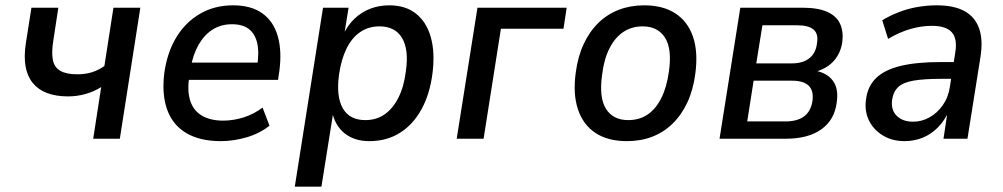

<svg xmlns="http://www.w3.org/2000/svg" viewBox="-20 -521 3768 721"><path d="M330 0 360 -194Q333 -177 301 -168Q269 -159 236 -159Q144 -159 103 -209.5Q62 -260 77 -358L98 -492H199L180 -367Q173 -324 178.5 -296Q184 -268 206.5 -255Q229 -242 270 -242Q300 -242 324.5 -249.5Q349 -257 372 -273L406 -492H507L430 0Z M809 9Q731 9 680 -21Q629 -51 608 -108.5Q587 -166 597 -247Q608 -325 642.5 -381.5Q677 -438 731.5 -469.5Q786 -501 855 -501Q923 -501 965 -471Q1007 -441 1023 -385.5Q1039 -330 1029 -254L1024 -221H673L683 -286H964L945 -269Q954 -323 946 -358.5Q938 -394 914.5 -412Q891 -430 851 -430Q810 -430 778.5 -410Q747 -390 726 -353.5Q705 -317 696 -266L692 -240Q682 -184 693.5 -145.5Q705 -107 737 -87.5Q769 -68 818 -68Q856 -68 894.5 -80Q933 -92 966 -117L992 -49Q954 -19 905 -5Q856 9 809 9Z M1087 180 1193 -492H1289L1272 -387H1267Q1285 -426 1311.5 -451Q1338 -476 1371 -488.5Q1404 -501 1442 -501Q1503 -501 1542.5 -469.5Q1582 -438 1598 -380.5Q1614 -323 1604 -245Q1594 -167 1562.5 -110Q1531 -53 1481.5 -22Q1432 9 1367 9Q1311 9 1274.5 -20Q1238 -49 1227 -102H1232L1187 180ZM1352 -70Q1394 -70 1425 -92Q1456 -114 1476.5 -155Q1497 -196 1504 -253Q1516 -334 1490 -378Q1464 -422 1405 -422Q1364 -422 1332.5 -400.5Q1301 -379 1281 -338Q1261 -297 1253 -240Q1242 -158 1267.5 -114Q1293 -70 1352 -70Z M1695 0 1773 -492H2108L2096 -413H1861L1796 0Z M2334 9Q2263 9 2216.5 -21.5Q2170 -52 2150.5 -110Q2131 -168 2142 -248Q2150 -309 2172 -356Q2194 -403 2227.5 -435.5Q2261 -468 2304.5 -484.5Q2348 -501 2399 -501Q2470 -501 2516.5 -470.5Q2563 -440 2582.5 -382.5Q2602 -325 2591 -244Q2583 -183 2561 -136Q2539 -89 2505.5 -56.5Q2472 -24 2429 -7.5Q2386 9 2334 9ZM2339 -70Q2381 -70 2412 -91Q2443 -112 2463.5 -153Q2484 -194 2492 -253Q2504 -338 2477 -380Q2450 -422 2393 -422Q2353 -422 2321.5 -401.5Q2290 -381 2269 -340Q2248 -299 2241 -240Q2229 -155 2255.5 -112.5Q2282 -70 2339 -70Z M2682 0 2760 -492H2994Q3052 -492 3086.5 -476.5Q3121 -461 3134.5 -432Q3148 -403 3143 -363Q3139 -335 3125.5 -312Q3112 -289 3090 -273.5Q3068 -258 3037 -250L3039 -256Q3085 -248 3107.5 -218Q3130 -188 3122 -136Q3114 -71 3064.5 -35.5Q3015 0 2930 0ZM2786 -65H2929Q2974 -65 2999.5 -84Q3025 -103 3031 -142Q3036 -181 3016.5 -199.5Q2997 -218 2954 -218H2810ZM2820 -283H2954Q2995 -283 3019.5 -302.5Q3044 -322 3048 -359Q3054 -394 3035 -410Q3016 -426 2975 -426H2843Z M3377 9Q3330 9 3295 -12.5Q3260 -34 3243 -69Q3226 -104 3232 -147Q3238 -197 3270 -228Q3302 -259 3362 -273.5Q3422 -288 3513 -288H3575L3566 -225H3515Q3451 -225 3412 -218.5Q3373 -212 3354 -195Q3335 -178 3330 -146Q3325 -108 3347.5 -86Q3370 -64 3409 -64Q3441 -64 3470 -80Q3499 -96 3520 -125.5Q3541 -155 3547 -195L3567 -322Q3576 -375 3554.5 -399.5Q3533 -424 3479 -424Q3441 -424 3400 -412.5Q3359 -401 3315 -375L3293 -445Q3323 -463 3357 -476Q3391 -489 3427 -495Q3463 -501 3498 -501Q3562 -501 3601.5 -479.5Q3641 -458 3656.5 -415Q3672 -372 3662 -308L3613 0H3523L3539 -106H3544Q3528 -69 3502.5 -43Q3477 -17 3445 -4Q3413 9 3377 9Z"/></svg>

Font: Nunito Sans 10pt SemiCondensed SemiBold
Style: Italic
Weight: 600
Width: 4
Italic angle: -9°
Designer: Vernon Adams
Foundry: Vernon Adams
Version: Version 3.101;gftools[0.9.27]